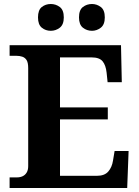

<svg xmlns="http://www.w3.org/2000/svg" viewBox="-20 -940 694 960"><path d="M28 0V-53H64Q81 -53 93.5 -59Q106 -65 113.5 -77.5Q121 -90 121 -110V-599Q121 -627 113 -639.5Q105 -652 91.5 -656.5Q78 -661 62 -661H28V-714H585L589 -529H518L513 -577Q509 -614 493 -633.5Q477 -653 438 -653H280V-403H519V-343H280V-61H465Q503 -61 521.5 -82.5Q540 -104 545 -137L553 -185H623L616 0ZM440 -786Q414 -786 394.5 -801.5Q375 -817 375 -853Q375 -890 394.5 -905Q414 -920 440 -920Q464 -920 484 -905Q504 -890 504 -853Q504 -817 484 -801.5Q464 -786 440 -786ZM234 -786Q208 -786 189 -801.5Q170 -817 170 -853Q170 -890 189 -905Q208 -920 234 -920Q259 -920 279 -905Q299 -890 299 -853Q299 -817 279 -801.5Q259 -786 234 -786Z"/></svg>

Font: Noto Rashi Hebrew
Style: Bold
Weight: 700
Version: Version 1.006